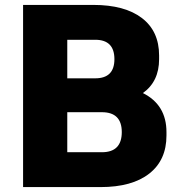

<svg xmlns="http://www.w3.org/2000/svg" viewBox="-20 -756 736 782"><path d="M74 -736H360Q488 -736 558 -682.5Q628 -629 628 -530V-515Q628 -424 562 -377Q658 -329 658 -218V-204Q658 -104 588 -49Q518 6 389 6H74ZM395 -136Q476 -136 476 -218Q476 -299 395 -299H254V-136ZM368 -437Q446 -437 446 -515Q446 -594 368 -594H254V-437Z"/></svg>

Font: Sora-SIA ExtraBold
Style: Regular
Weight: 800
Designer: Jonathan Barnbrook, Julián Moncada
Foundry: Barnbrook Fonts
Version: Version 2.000